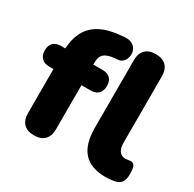

<svg xmlns="http://www.w3.org/2000/svg" viewBox="-158 -880 1066 1057"><g transform="rotate(30 374.5 -351.5)"><path d="M641 11C658 11 681 8 692 6C731 -1 748 -22 748 -69C748 -123 738 -135 714 -135C703 -134 693 -131 683 -131C653 -131 631 -153 631 -202V-624C631 -683 599 -714 542 -714C485 -714 453 -683 453 -624V-196C453 -57 512 11 641 11ZM183 9C241 9 272 -23 272 -81V-361H329C373 -361 396 -385 396 -427C396 -469 373 -492 329 -492H272V-507C272 -554 295 -577 363 -582L377 -583C442 -588 451 -720 344 -709L315 -706C175 -692 101 -627 94 -492H68C24 -492 1 -469 1 -427C1 -385 24 -361 68 -361H94V-81C94 -23 125 9 183 9Z"/></g></svg>

Font: Nunito Black
Style: Regular
Weight: 900
Designer: Vernon Adams
Foundry: Vernon Adams
Version: Version 3.602